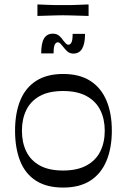

<svg xmlns="http://www.w3.org/2000/svg" viewBox="-20 -833 572 867"><path d="M265 14Q191 14 142.5 -17Q94 -48 71 -106Q48 -164 48 -243Q48 -322 71.5 -379.5Q95 -437 143.5 -468Q192 -499 265 -499Q339 -499 387.5 -468Q436 -437 460.5 -379.5Q485 -322 485 -243Q485 -164 460.5 -106Q436 -48 387.5 -17Q339 14 265 14ZM265 -63Q329 -63 371 -86Q413 -109 433 -149.5Q453 -190 453 -243Q453 -295 433 -335.5Q413 -376 371 -399Q329 -422 265 -422Q200 -422 159 -399Q118 -376 98.5 -335.5Q79 -295 79 -243Q79 -190 98.5 -149.5Q118 -109 159 -86Q200 -63 265 -63ZM311 -591Q295 -591 284 -601Q273 -611 265 -622Q259 -630 253 -636Q247 -642 241 -642Q233 -642 227.5 -632Q222 -622 222 -592H166Q166 -638 179 -659.5Q192 -681 219 -681Q236 -681 247 -671.5Q258 -662 265 -651Q271 -643 277 -637Q283 -631 289 -631Q297 -631 302.5 -641Q308 -651 308 -680H364Q364 -636 351 -613.5Q338 -591 311 -591ZM149 -761V-813Q179 -812 198.5 -811Q218 -810 233 -810Q248 -810 264 -810Q280 -810 295 -810Q310 -810 330 -811Q350 -812 380 -813V-761Q350 -762 330 -762.5Q310 -763 294.5 -763.5Q279 -764 263 -764Q247 -764 232.5 -763.5Q218 -763 198.5 -762.5Q179 -762 149 -761Z"/></svg>

Font: Ojuju Medium
Style: Regular
Weight: 500
Designer: Chisaokwu Joboson, Mirko Velimirovic
Foundry: Udi Foundry
Version: Version 1.000